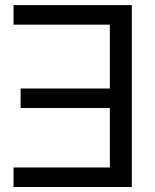

<svg xmlns="http://www.w3.org/2000/svg" viewBox="-20 -748 620 768"><path d="M507.3 -727.5H34.2V-649.4H419.4V-394H62.5V-315.9H419.4V-78.1H34.2V0H507.3Z"/></svg>

Font: Raveo Display Display
Style: Regular
Weight: 400
Designer: Jakub Foglar, Rasmus Andersson (Inter)
Foundry: Jakubfoglar.com
Version: Version 1.100;Glyphs 3.2.3 (3260)